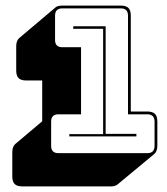

<svg xmlns="http://www.w3.org/2000/svg" viewBox="-20 -750 597 687"><path d="M378 -83H60Q41 -83 32.5 -91.5Q24 -100 24 -119V-206Q24 -216 27 -223.5Q30 -231 35 -235L131 -316V-462H74Q55 -462 46.5 -470.5Q38 -479 38 -498V-585Q38 -595 41 -602.5Q44 -610 49 -614L178 -723Q182 -727 189 -728.5Q196 -730 203 -730H412Q431 -730 439.5 -721.5Q448 -713 448 -694V-351H507Q526 -351 534.5 -342.5Q543 -334 543 -315V-228Q543 -218 540 -210.5Q537 -203 532 -199L403 -92Q399 -88 392.5 -85.5Q386 -83 378 -83ZM507 -202Q520 -202 526.5 -208.5Q533 -215 533 -228V-315Q533 -328 526.5 -334.5Q520 -341 507 -341H438V-694Q438 -707 431.5 -713.5Q425 -720 412 -720H203Q190 -720 183.5 -713.5Q177 -707 177 -694V-607Q177 -594 183.5 -587.5Q190 -581 203 -581H270V-341H189Q176 -341 169.5 -334.5Q163 -328 163 -315V-228Q163 -215 169.5 -208.5Q176 -202 189 -202ZM468 -262H228V-270H349V-647H242V-656H358V-271H468Z"/></svg>

Font: Bungee Shade
Style: Regular
Weight: 400
Designer: David Jonathan Ross
Foundry: David Jonathan Ross
Version: Version 1.000;PS 1.0;hotconv 1.0.72;makeotf.lib2.5.5900